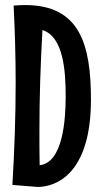

<svg xmlns="http://www.w3.org/2000/svg" viewBox="-20 -726 400 760"><path d="M340 -332C340 -552 295 -706 79 -706C65 -706 50 -705 34 -704C39 -603 42 -501 42 -398C42 -262 37 -126 29 6L129 14C195 14 340 -30 340 -332ZM240 -345C240 -248 228 -82 137 -72C136 -117 136 -161 136 -204C136 -336 140 -464 148 -607C232 -581 240 -442 240 -345Z"/></svg>

Font: Mouse Memoirs
Style: Regular
Weight: 400
Designer: Astigmatic (AOETI)
Foundry: Astigmatic (AOETI)
Version: Version 1.000